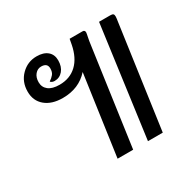

<svg xmlns="http://www.w3.org/2000/svg" viewBox="-132 -723 876 865"><g transform="rotate(-30 306.0 -291.0)"><path d="M406 -564Q406 -560 402 -541Q398 -522 396 -505L325 0H244L303 -417Q252 -360 168 -360Q111 -360 77.5 -388Q44 -416 44 -464Q44 -515 77.5 -548.5Q111 -582 158 -582Q194 -582 214 -565Q234 -548 234 -518Q234 -485 217 -465Q200 -445 174 -445Q167 -445 161 -447.5Q155 -450 153 -454Q167 -463 176 -474Q185 -485 185 -504Q185 -532 153 -532Q134 -532 121 -516.5Q108 -501 108 -476Q108 -450 127.5 -434.5Q147 -419 185 -419Q239 -419 274.5 -452.5Q310 -486 322 -549L327 -576H394Q406 -576 406 -564ZM557 -560Q557 -554 556 -547.5Q555 -541 554 -534L479 0H402L480 -576H538Q549 -576 553 -572.5Q557 -569 557 -560Z"/></g></svg>

Font: Krub Medium
Style: Italic
Weight: 500
Italic angle: -8°
Designer: Ekaluck Peanpanawate
Foundry: Cadson Demak Co.,Ltd.
Version: Version 1.000; ttfautohint (v1.6)